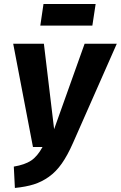

<svg xmlns="http://www.w3.org/2000/svg" viewBox="-20 -908 594 944"><path d="M434.1 -782.2H178.2L193.8 -888.2H450.2ZM554.2 -692.9 338.9 -205.1Q312 -144 283.7 -103.8Q255.4 -63.5 220.2 -38.6Q185.1 -13.7 146.2 -1.5Q107.4 10.7 53.2 16.1L47.9 -88.9Q102.1 -98.1 132.8 -118.4Q163.6 -138.7 189 -185.1H142.1L44.9 -692.9H195.8L246.1 -272.9L396 -692.9Z"/></svg>

Font: Fira Sans Compressed
Style: Bold Italic
Weight: 700
Width: 3
Italic angle: -8°
Designer: Carrois Corporate & Edenspiekermann AG
Foundry: Carrois Corporate GbR & Edenspiekermann AG
Version: Version 4.203;PS 004.203;hotconv 1.0.88;makeotf.lib2.5.64775